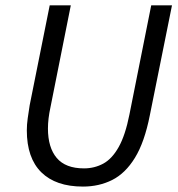

<svg xmlns="http://www.w3.org/2000/svg" viewBox="-20 -676 656 708"><path d="M285.8 12Q185.9 12 132.4 -40.6Q78.9 -93.3 78.9 -195.3Q78.9 -216.6 82.2 -239.9Q85.4 -263.1 89.4 -287.8L163.3 -656.3H241.1L166.2 -281Q161.4 -258.9 159.1 -239.5Q156.8 -220.1 156.8 -202.1Q156.8 -131.8 189.3 -93.4Q221.8 -55.1 289.8 -55.1Q328.3 -55.1 360.7 -72.6Q393.2 -90.2 417.6 -133.7Q442.1 -177.1 457.3 -253.9L537.6 -656.3H614.2L532.5 -250.9Q512.9 -151.6 477.6 -94.2Q442.3 -36.7 393.8 -12.4Q345.4 12 285.8 12Z"/></svg>

Font: Source Sans 3
Style: Italic
Weight: 200
Italic angle: -11°
Designer: Paul D. Hunt
Foundry: Adobe
Version: Version 3.046;hotconv 1.0.118;makeotfexe 2.5.65603